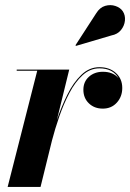

<svg xmlns="http://www.w3.org/2000/svg" viewBox="-20 -733 510 753"><path d="M417 -594 278 -553 276 -555.5 357 -680.5Q371.5 -704 392.5 -710Q413.5 -716 432.8 -709.5Q452 -703 461.5 -689Q472 -673 470 -652.5Q468 -632 454.5 -615.2Q441 -598.5 417 -594ZM126 -455.5H45.5V-460H251.5L203 -262Q220.5 -314 244 -361.5Q267.5 -409 298.8 -439.2Q330 -469.5 370 -469.5Q409.5 -469.5 434.5 -446.8Q459.5 -424 459.5 -388Q459.5 -354 438.2 -330.5Q417 -307 383 -307Q350 -307 328.5 -327.8Q307 -348.5 307 -381Q307 -412.5 328.8 -432Q350.5 -451.5 383.5 -451.5Q424 -451.5 445 -426Q423 -465 370 -465Q333 -465 303.8 -438Q274.5 -411 252 -368Q229.5 -325 212.5 -276Q195.5 -227 184 -182.5L139 0H10Z"/></svg>

Font: Bodoni* 36pt
Style: Bold Italic
Weight: 700
Italic angle: -13°
Version: Version 2.3